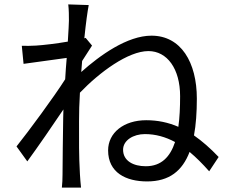

<svg xmlns="http://www.w3.org/2000/svg" viewBox="-20 -814 1040 872"><path d="M539 -134C539 -177 586 -205 638 -205C687 -205 732 -192 775 -169C753 -102 713 -59 642 -59C586 -59 539 -83 539 -134ZM293 -720C293 -709 291 -672 288 -625C236 -616 177 -609 144 -607C120 -606 101 -605 79 -606L87 -524C150 -533 238 -545 283 -551C280 -519 278 -486 276 -454C226 -375 111 -219 55 -149L104 -81C153 -148 219 -244 268 -317C268 -301 267 -287 267 -277C265 -168 265 -117 264 -21C264 -5 263 24 261 38H348C346 20 344 -5 343 -23C338 -112 339 -173 339 -264C339 -303 340 -347 343 -393C432 -486 562 -582 654 -582C739 -582 798 -502 798 -377C798 -327 796 -280 790 -238C744 -258 696 -268 644 -268C542 -268 471 -211 471 -131C471 -30 552 10 648 10C749 10 808 -38 841 -124C871 -99 900 -70 930 -36L973 -101C935 -141 898 -173 861 -199C870 -247 874 -304 874 -366C874 -531 802 -652 668 -652C558 -652 434 -563 349 -487C350 -504 352 -520 353 -537C368 -561 386 -588 398 -607L369 -642C367 -641 365 -641 363 -640C370 -710 378 -766 383 -791L290 -794C293 -769 293 -742 293 -720Z"/></svg>

Font: Source Han Sans TC
Style: Regular
Weight: 400
Designer: Ryoko NISHIZUKA 西塚涼子 (kana, bopomofo & ideographs); Paul D. Hunt (Latin, Greek & Cyrillic); Sandoll Communications 산돌커뮤니
Foundry: Adobe
Version: Version 2.002;hotconv 1.0.116;makeotfexe 2.5.65601